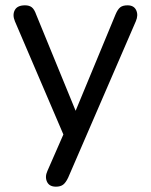

<svg xmlns="http://www.w3.org/2000/svg" viewBox="-20 -514 566 721"><path d="M190 187Q165 187 156.5 168.5Q148 150 158 128L218 -9L36 -434Q26 -458 35.5 -476Q45 -494 74 -494Q90 -494 99.5 -486.5Q109 -479 116 -459L264 -98L414 -460Q422 -479 431.5 -486.5Q441 -494 459 -494Q483 -494 491.5 -475.5Q500 -457 490 -434L236 153Q227 172 217 179.5Q207 187 190 187Z"/></svg>

Font: Chiron GoRound TC N
Style: Regular
Weight: 350
Designer: Ryoko NISHIZUKA 西塚涼子 (kana, bopomofo & ideographs); Paul D. Hunt (Latin, Greek & Cyrillic); Sandoll Communications 산돌커뮤니
Foundry: Adobe
Version: Version 1.000;hotconv 1.1.1;makeotfexe 2.6.0